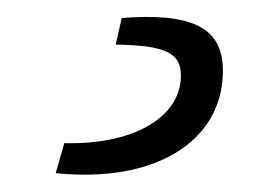

<svg xmlns="http://www.w3.org/2000/svg" viewBox="-20 24 321 224"><path d="M115 76C174 77 192 86 191 114C190 159 139 193 55 191L45 226C161 238 238 189 240 110C242 54 201 39 122 45Z"/></svg>

Font: Exo 2 Light Expanded
Style: Regular
Weight: 300
Width: 7
Designer: Natanael Gama
Version: Version 1.001;PS 001.001;hotconv 1.0.70;makeotf.lib2.5.58329